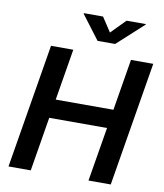

<svg xmlns="http://www.w3.org/2000/svg" viewBox="-100 -1027 944 1107"><g transform="rotate(10 372.5 -473.0)"><path d="M25.9 0 146.5 -727.5H276.9L227.1 -426.8H564.9L614.7 -727.5H745.1L624.5 0H494.1L546.9 -316.9H208.5L156.2 0ZM412.6 -945.8 467.8 -861.8 550.3 -945.8H663.1L662.6 -942.4L508.8 -802.2H405.8L299.8 -942.4L300.3 -945.8Z"/></g></svg>

Font: Inter 17pt SemiBold
Style: Italic
Weight: 600
Italic angle: -9.3988°
Version: Version 4.001;git-66647c0bb